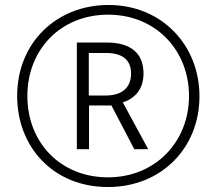

<svg xmlns="http://www.w3.org/2000/svg" viewBox="-20 -743 871 772"><path d="M414 9C628 9 782 -147 782 -356C782 -561 631 -723 416 -723C209 -723 49 -573 49 -357C49 -152 194 9 414 9ZM414 -30C223 -30 90 -170 90 -357C90 -544 224 -684 415 -684C606 -684 740 -541 740 -357C740 -174 606 -30 414 -30ZM289 -143H338V-319H428L520 -143H576L474 -331C523 -348 557 -384 557 -448C557 -533 501 -572 409 -572H289ZM405 -359H337V-530H406C469 -530 507 -505 507 -447C507 -386 465 -359 405 -359Z"/></svg>

Font: Noto Sans Devanagari Condensed Light
Style: Regular
Weight: 300
Width: 3
Designer: Jelle Bosma - Monotype Design Team
Foundry: Monotype Imaging Inc.
Version: Version 2.004